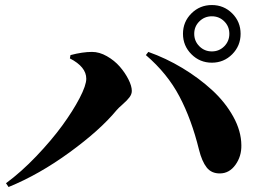

<svg xmlns="http://www.w3.org/2000/svg" viewBox="-20 -794 1040 766"><path d="M906.5 -577.6Q873 -543.9 825.2 -543.9Q777.3 -543.9 743.7 -577.6Q710 -611.3 710 -659.2Q710 -707 743.7 -740.5Q777.3 -773.9 825.2 -773.9Q873 -773.9 906.5 -740.5Q939.9 -707 939.9 -659.2Q939.9 -611.3 906.5 -577.6ZM874.8 -708.7Q854.5 -729 825.2 -729Q795.9 -729 775.4 -708.7Q754.9 -688.5 754.9 -659.2Q754.9 -629.9 775.4 -609.4Q795.9 -588.9 825.2 -588.9Q854.5 -588.9 874.8 -609.4Q895 -629.9 895 -659.2Q895 -688.5 874.8 -708.7ZM324.2 -480Q324.2 -527.3 258.8 -561L261.2 -574.2Q309.1 -586.9 347.2 -586.9Q376.5 -586.9 406.5 -569.8Q436.5 -552.7 457.8 -528.3Q479 -503.9 492.4 -477.3Q505.9 -450.7 505.9 -431.2Q505.9 -418.5 496.8 -406.2Q487.8 -394 470 -378.4Q452.1 -362.8 444.8 -354Q379.4 -274.9 257.8 -186.3Q136.2 -97.7 14.2 -47.9L3.9 -63Q64.9 -107.9 125.2 -171.1Q185.5 -234.4 228.3 -293Q271 -351.6 297.6 -402.6Q324.2 -453.6 324.2 -480ZM942.9 -214.8Q943.8 -170.4 919.4 -136.5Q895 -102.5 857.9 -102.1Q823.7 -101.6 804.7 -125.7Q785.6 -149.9 773.9 -196.8Q744.1 -317.9 695.8 -409.4Q647.5 -501 562 -574.2L571.8 -586.9Q642.1 -562 707.8 -522.5Q773.4 -482.9 825.9 -434.8Q878.4 -386.7 910.4 -329.1Q942.4 -271.5 942.9 -214.8Z"/></svg>

Font: Noto Serif JP Black
Style: Regular
Weight: 900
Designer: Ryoko NISHIZUKA  (kana & ideographs); Frank Grießhammer (Latin, Greek & Cyrillic); Wenlong ZHANG  (bopomofo); Sandoll Co
Foundry: Adobe Systems Incorporated
Version: Version 1.001;PS 1.001;hotconv 16.6.54;makeotf.lib2.5.65590